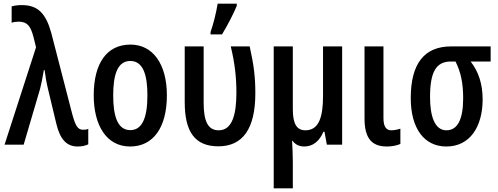

<svg xmlns="http://www.w3.org/2000/svg" viewBox="-20 -795 2734 1055"><path d="M407 10C428 10 449 6 465 -2V-87C457 -83 448 -82 437 -82C407 -82 395 -103 377 -168L262 -613C232 -722 188 -767 100 -767C81 -767 62 -765 44 -760V-670C55 -674 68 -676 82 -676C129 -676 148 -653 164 -592L178 -535L5 0H110L200 -306C206 -328 213 -363 221 -410H225C230 -372 236 -337 244 -305L290 -113C310 -32 344 10 407 10Z M695 10C821 10 897 -93 897 -271C897 -443 820 -550 697 -550C568 -550 495 -449 495 -271C495 -108 564 10 695 10ZM696 -80C625 -80 602 -159 602 -271C602 -381 624 -460 696 -460C767 -460 790 -382 790 -271C790 -143 759 -80 696 -80Z M1137 -606H1200C1234 -662 1263 -720 1281 -763V-775H1176C1168 -725 1152 -661 1137 -619ZM1180 9C1315 9 1383 -89 1383 -283C1383 -373 1375 -436 1352 -540H1248C1270 -449 1279 -371 1279 -286C1279 -166 1256 -79 1182 -79C1120 -79 1099 -133 1099 -232V-540H995V-234C995 -73 1049 9 1180 9Z M1484 240H1589V95C1589 58 1587 19 1585 -22H1587C1603 0 1625 10 1652 10C1698 10 1735 -18 1757 -71H1763L1776 0H1860V-540H1755V-269C1755 -155 1734 -79 1658 -79C1611 -79 1589 -114 1589 -194V-540H1484Z M2106 10C2133 10 2159 5 2180 -4V-88C2165 -83 2145 -79 2130 -79C2102 -79 2087 -99 2087 -147V-540H1983V-145C1983 -38 2020 10 2106 10Z M2433 10C2560 10 2632 -96 2632 -249C2632 -332 2610 -401 2566 -457H2676V-540H2459C2311 -540 2237 -445 2237 -256C2237 -90 2310 10 2433 10ZM2433 -79C2368 -79 2343 -158 2343 -262C2343 -399 2376 -457 2457 -457H2483C2513 -397 2525 -336 2525 -255C2525 -139 2494 -79 2433 -79Z"/></svg>

Font: Kathrein 67 Medium Condensed
Style: Regular
Weight: 500
Width: 3
Designer: Lazydogs Typefoundry, based on Open Sans by Ascender Corporation
Foundry: Lazydogs Typefoundry
Version: Version 1.003;PS 001.003;hotconv 1.0.88;makeotf.lib2.5.64775